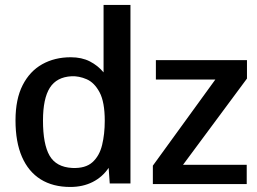

<svg xmlns="http://www.w3.org/2000/svg" viewBox="-20 -742 1035 774"><path d="M263.2 11.7Q193.4 11.7 144 -19Q94.7 -49.8 68.6 -109.6Q42.5 -169.4 42.5 -256.8Q42.5 -342.3 71.3 -398.7Q100.1 -455.1 150.4 -483.2Q200.7 -511.2 265.1 -511.2Q309.6 -511.2 342.3 -494.4Q375 -477.5 397.5 -450.2V-722.2H505.9V-2.4H422.4L418 -65.4Q393.1 -28.3 353.5 -8.3Q314 11.7 263.2 11.7ZM271 -64.9Q324.2 -62.5 352.5 -87.9Q380.9 -113.3 391.6 -157.5Q402.3 -201.7 402.3 -254.9Q402.3 -331.1 381.3 -370.1Q360.4 -409.2 329.3 -422.6Q298.3 -436 268.6 -434.6Q208.5 -431.6 180.9 -388.2Q153.3 -344.7 153.3 -255.9Q153.3 -160.6 179.9 -114.5Q206.5 -68.4 271 -64.9ZM596.2 0V-74.2L848.1 -421.4H608.4V-499.5H975.6V-425.3L717.8 -77.6H974.6V0Z"/></svg>

Font: Pontano Sans
Style: Bold
Weight: 700
Designer: Vernon Adams
Foundry: Vernon Adams
Version: Version 2.001